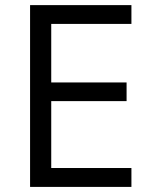

<svg xmlns="http://www.w3.org/2000/svg" viewBox="-20 -734 596 754"><path d="M496.1 0H98.1V-713.9H496.1V-640.1H181.2V-410.2H477.1V-336.9H181.2V-74.2H496.1Z"/></svg>

Font: f08437224
Style: Regular
Weight: 400
Foundry: Ascender Corporation
Version: Version 1.10